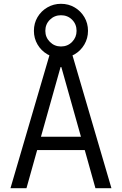

<svg xmlns="http://www.w3.org/2000/svg" viewBox="-20 -988 640 1008"><path d="M35 0 249 -730H351L565 0H481L425 -200H175L119 0ZM195 -270H405L302 -636H298ZM300 -684Q261 -684 228.5 -703Q196 -722 177 -754.5Q158 -787 158 -826Q158 -866 177 -898Q196 -930 228.5 -949Q261 -968 300 -968Q340 -968 372 -949Q404 -930 423 -898Q442 -866 442 -826Q442 -787 423 -754.5Q404 -722 372 -703Q340 -684 300 -684ZM300 -744Q335 -744 358.5 -768Q382 -792 382 -826Q382 -861 358.5 -884.5Q335 -908 300 -908Q266 -908 242 -884.5Q218 -861 218 -826Q218 -792 242 -768Q266 -744 300 -744Z"/></svg>

Font: M PLUS Code Latin 60
Style: Regular
Weight: 400
Width: 7
Monospace: yes
Designer: Coji Morishita
Foundry: UNDERFOREST DESIGN
Version: Version 1.005; ttfautohint (v1.8.3)